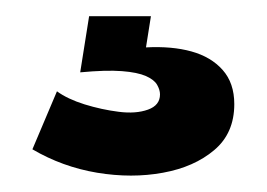

<svg xmlns="http://www.w3.org/2000/svg" viewBox="-20 -28 329 237"><path d="M20 156.3 50.3 84.7Q63.3 94.2 84.3 100.8Q105.3 107.3 126.6 110Q147.8 112.7 162.7 107.3Q177.5 102 177.5 88.5Q177.5 83 174 76.8Q170.5 70.5 160.2 65.9Q149.8 61.3 130.4 59.8Q111 58.3 79 61.3L90 -8H166.3L160.2 30.5Q192.2 28.8 216.3 35.5Q240.5 42.2 254.8 58.3Q269.2 74.5 269.2 100.5Q269.2 136.5 244.4 157.3Q219.7 178.2 181.2 185.2Q142.7 192.3 99.8 185.2Q57 178 20 156.3Z"/></svg>

Font: Bricolage Grotesque 96pt ExtraBold SemiCondensed
Style: Regular
Weight: 800
Width: 4
Version: Version 1.001;gftools[0.9.33.dev8+g029e19f]